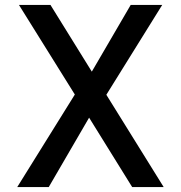

<svg xmlns="http://www.w3.org/2000/svg" viewBox="-20 -760 734 780"><path d="M57 -740 284 -376 50 0H178L342 -282L517 0H645L412 -375L639 -740H511L353 -469L185 -740Z"/></svg>

Font: Malmofest Medium
Style: Regular
Weight: 500
Designer: Jonny Pinhorn (Poppins), Kolossal
Version: Version 1.004;Glyphs 3.1.2 (3151)